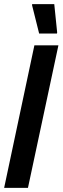

<svg xmlns="http://www.w3.org/2000/svg" viewBox="-26 -907 302 927"><path d="M-6 0 140 -688H256L109 0ZM163 -745 129 -881V-887H236L250 -750L249 -745Z"/></svg>

Font: Saira ExtraCondensed
Style: Bold Italic
Weight: 700
Width: 2
Italic angle: -12°
Designer: Hector Gatti with collaboration of the Omnibus-Type team
Foundry: Omnibus-Type
Version: Version 1.101